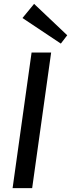

<svg xmlns="http://www.w3.org/2000/svg" viewBox="-20 -971 367 991"><path d="M244 -700 146 0H45L143 -700ZM327 -789 294 -746 96 -878 156 -951Z"/></svg>

Font: Pathway Extreme 28pt Medium
Style: Italic
Weight: 500
Italic angle: -8°
Designer: Eduardo Rodriguez Tunni
Foundry: Eduardo Rodriguez Tunni
Version: Version 1.001;gftools[0.9.26]